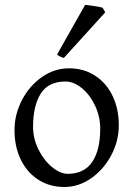

<svg xmlns="http://www.w3.org/2000/svg" viewBox="-20 -747 543 782"><path d="M39.1 -216.8Q39.1 -280.8 69.3 -339.1Q99.6 -397.5 150.6 -433.1Q201.7 -468.8 261.2 -468.8Q321.3 -468.8 367.4 -438.7Q413.6 -408.7 438.7 -356Q463.9 -303.2 463.9 -236.8Q463.9 -172.9 433.1 -114.7Q402.3 -56.6 351.3 -21Q300.3 14.6 242.2 14.6Q181.6 14.6 135.5 -15.4Q89.4 -45.4 64.2 -97.9Q39.1 -150.4 39.1 -216.8ZM114.7 -231Q114.7 -181.6 137 -137.5Q159.2 -93.3 192.4 -66.2Q225.6 -39.1 255.9 -39.1Q322.8 -39.1 355.5 -87.4Q388.2 -135.7 388.2 -222.2Q388.2 -272 367.2 -316.7Q346.2 -361.3 313.2 -388.2Q280.3 -415 247.1 -415Q176.8 -415 145.8 -365.5Q114.7 -315.9 114.7 -231ZM212.4 -524.9 326.7 -727.1Q339.4 -726.1 363.3 -722.4Q387.2 -718.8 397.5 -715.8L408.7 -696.8L240.2 -511.2Q226.6 -513.7 212.4 -524.9Z"/></svg>

Font: David Libre
Style: Regular
Weight: 400
Version: Version 1.000